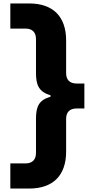

<svg xmlns="http://www.w3.org/2000/svg" viewBox="-20 -878 538 1115"><path d="M40 -858V-712H128C167 -712 189 -691 189 -651V-454C189 -383 206 -345 274 -324V-317C206 -296 189 -261 189 -187V10C189 50 167 71 128 71H40V217H149C288 217 364 141 364 2V-187C364 -227 385 -248 425 -248H470V-393H425C385 -393 364 -414 364 -454V-643C364 -782 288 -858 149 -858Z"/></svg>

Font: Be Vietnam Pro ExtraBold
Style: Regular
Weight: 800
Designer: Lam Bao, Tony Le, Vietanh Nguyen
Foundry: Yellow Type Foundry
Version: Version 1.002